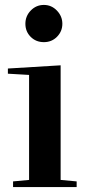

<svg xmlns="http://www.w3.org/2000/svg" viewBox="-20 -759 349 779"><path d="M291 0H33V-23L98 -29V-455L12 -460V-481L226 -494V-29L291 -23ZM233 -662.5Q233 -632 211.5 -610Q190 -588 158 -588Q126 -588 104.5 -609.5Q83 -631 83 -662.5Q83 -694 105 -716.5Q127 -739 158 -739Q189 -739 211 -716Q233 -693 233 -662.5Z"/></svg>

Font: Rufina
Style: Bold
Weight: 700
Designer: Martin Sommaruga
Foundry: Martin Sommaruga
Version: Version 1.001